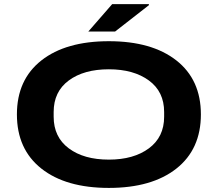

<svg xmlns="http://www.w3.org/2000/svg" viewBox="-20 -899 1056 931"><path d="M408.2 -746.1 523.9 -878.9H702.1V-874L538.1 -746.1ZM62 -344.2Q62 -512.7 180.7 -606Q299.3 -699.2 507.8 -699.2Q716.3 -699.2 835.2 -606Q954.1 -512.7 954.1 -344.2Q954.1 -175.3 835.2 -81.5Q716.3 12.2 507.8 12.2Q299.3 12.2 180.7 -81.5Q62 -175.3 62 -344.2ZM507.8 -125Q627.9 -125 701.9 -179.7Q775.9 -234.4 775.9 -333V-356Q775.9 -454.6 701.9 -508.8Q627.9 -563 507.8 -563Q386.7 -563 313.5 -508.8Q240.2 -454.6 240.2 -356V-333Q240.2 -234.4 313.5 -179.7Q386.7 -125 507.8 -125Z"/></svg>

Font: Archivo Expanded
Style: Bold
Weight: 700
Width: 7
Designer: Hector Gatti
Foundry: Omnibus-Type
Version: Version 2.001